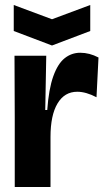

<svg xmlns="http://www.w3.org/2000/svg" viewBox="-20 -748 426 768"><path d="M39 0V-277L38 -525H165L161 -308H169Q175 -392 193 -442.5Q211 -493 238.5 -515Q266 -537 301 -537Q338 -537 374 -518L366 -359Q324 -381 289 -381Q238 -381 210 -334Q182 -287 182 -200V0ZM35 -728 188 -671 341 -728V-624L188 -566L35 -624Z"/></svg>

Font: Bricolage Grotesque 96pt Bricolage Grotesque 48pt Regular
Style: Bold
Weight: 700
Designer: Mathieu Triay
Foundry: Atelier Triay
Version: Version 1.001; ttfautohint (v1.8.4.7-5d5b);gftools[0.9.33.de